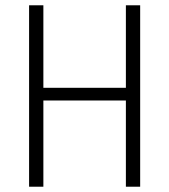

<svg xmlns="http://www.w3.org/2000/svg" viewBox="-20 -706 640 726"><path d="M90 0V-686H144V-374H456V-686H510V0H456V-326H144V0Z"/></svg>

Font: Chivo Mono Thin
Style: Regular
Weight: 250
Designer: Hector Gatti
Foundry: Omnibus-Type
Version: Version 1.008